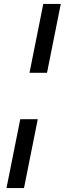

<svg xmlns="http://www.w3.org/2000/svg" viewBox="-20 -762 339 976"><path d="M130 -392H219L289 -742H200ZM13 194H102L172 -156H83Z"/></svg>

Font: AWKNG-Font Medium
Style: Italic
Weight: 500
Italic angle: -11.3°
Designer: Awakening Church
Foundry: Awakening Church
Version: Version 1.700;PS 001.700;hotconv 1.0.88;makeotf.lib2.5.64775